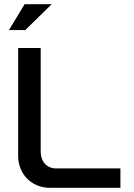

<svg xmlns="http://www.w3.org/2000/svg" viewBox="-20 -900 642 920"><path d="M67 -670V-153C67 -67 130 0 220 0H557V-93H248C205 -93 175 -126 175 -172V-670ZM23 -756H101L228 -880H98Z"/></svg>

Font: LT Wave Alt Medium
Style: Regular
Weight: 500
Designer: Daniel Lyons
Version: Version 2.5 (Glyphs App)